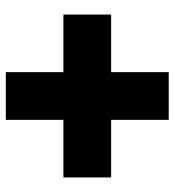

<svg xmlns="http://www.w3.org/2000/svg" viewBox="10 -684 600 660"><g transform="rotate(90 310.0 -354.0)"><path d="M228 -74V-634H392V-74ZM30 -272V-436H590V-272Z"/></g></svg>

Font: Unbounded ExtraBold
Style: Regular
Weight: 800
Designer: Luke Prowse, Jean-Baptiste Morizot, Fátima Lázaro, Florian Runge
Foundry: NaN
Version: Version 1.701;gftools[0.9.28.dev5+ged2979d]